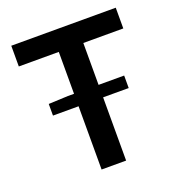

<svg xmlns="http://www.w3.org/2000/svg" viewBox="-121 -753 788 853"><g transform="rotate(-20 273.0 -327.0)"><path d="M215 0V-299H94V-354L186 -358H215V-556H26V-654H520V-556H331V-358H452V-299H331V0Z"/></g></svg>

Font: Processing Sans Pro Semibold
Style: Regular
Weight: 600
Designer: Paul D. Hunt
Foundry: Adobe Systems Incorporated
Version: Version 2.020;PS 2.000;hotconv 1.0.86;makeotf.lib2.5.63406